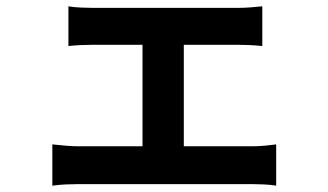

<svg xmlns="http://www.w3.org/2000/svg" viewBox="-20 -562 1040 609"><path d="M780 -98Q801 -98 821 -100Q841 -102 856 -104V27Q840 24 817 23Q794 22 780 22H228Q210 22 188 23Q166 24 146 27V-104Q166 -102 187.5 -100Q209 -98 228 -98H432V-420H276Q260 -420 237 -419Q214 -418 197 -416V-542Q214 -539 236.5 -538Q259 -537 276 -537H734Q752 -537 773 -538.5Q794 -540 812 -542V-416Q793 -418 772 -419Q751 -420 734 -420H563V-98Z"/></svg>

Font: SpoqaHanSans-Bold
Style: Regular
Weight: 700
Designer: [Spoqa Han Sans] Dong-huui Kim \uAE40 \uB3D9 \uD718   [Noto Sans] Ryoko NISHIZUKA \u897F \u585A \u6DBC \u5B50  (kana & i
Foundry: Spoqa (http://www.spoqa-han-sans.com)
Version: Version 2.000